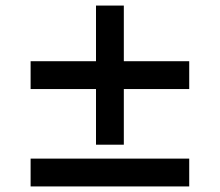

<svg xmlns="http://www.w3.org/2000/svg" viewBox="-20 -695 790 690"><path d="M325 -375H90V-475H325V-675H425V-475H660V-375H425V-175H325ZM90 -125H660V-25H90Z"/></svg>

Font: Martian Mono VF sWd Rg
Style: Regular
Weight: 400
Width: 6
Monospace: yes
Designer: Roman Shamin
Foundry: Evil Martians
Version: Version 1.100